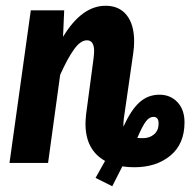

<svg xmlns="http://www.w3.org/2000/svg" viewBox="-20 -566 673 667"><path d="M621 -141Q621 -66 572 -25.5Q523 15 447 15Q425 15 405 12L370 81L312 52L345 -7Q277 -45 277 -136Q277 -146 279 -168L305 -363Q307 -381 307 -388Q307 -426 282 -426Q260 -426 237.5 -395Q215 -364 189 -306L147 0H13L87 -530H203L199 -438Q264 -546 347 -546Q394 -546 420 -513.5Q446 -481 446 -422Q446 -403 443 -382L410 -153Q408 -134 409 -126Q435 -184 464.5 -210.5Q494 -237 534 -237Q572 -237 596.5 -211Q621 -185 621 -141ZM531 -137Q531 -160 513 -160Q499 -160 487 -144.5Q475 -129 457 -87Q463 -86 476 -86Q500 -86 515.5 -99.5Q531 -113 531 -137Z"/></svg>

Font: Fira Sans Compressed SemiBold
Style: Italic
Weight: 600
Width: 1
Italic angle: -8°
Designer: bBox Type GmbH & Carrois Corporate GbR & Edenspiekermann AG
Foundry: bBox Type GmbH & Carrois Corporate GbR & Edenspiekermann AG
Version: Version 4.301